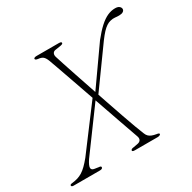

<svg xmlns="http://www.w3.org/2000/svg" viewBox="-173 -869 1028 1027"><g transform="rotate(-30 340.5 -355.5)"><path d="M324.5 -362.5 332.5 -344.5 140 -82.5Q120 -52.5 120.2 -38.5Q120.5 -24.5 139.5 -22L162.5 -18.5Q170.5 -18 173.8 -16.2Q177 -14.5 177 -10.5Q177 -5.5 172.5 -2.8Q168 0 160 0H-3.5Q-9.5 0 -12.8 -2.2Q-16 -4.5 -16 -7.5Q-16 -11.5 -13 -13.2Q-10 -15 -2 -16Q17 -18 32.5 -22.8Q48 -27.5 62.5 -36.5Q77 -45.5 92.2 -60.5Q107.5 -75.5 125.5 -97.5ZM259 -644Q263.5 -629 275 -594Q286.5 -559 302.5 -511.2Q318.5 -463.5 337 -409Q355.5 -354.5 374.2 -299.2Q393 -244 410 -195.2Q427 -146.5 440.5 -109.8Q454 -73 461.5 -55.5Q466 -43.5 473.2 -36Q480.5 -28.5 491.8 -24Q503 -19.5 518.5 -17Q535 -15 535 -9Q535 -5.5 529.5 -2.8Q524 0 516 0H376.5Q367.5 0 363.8 -1.8Q360 -3.5 360 -7Q360.5 -11 364.5 -13.8Q368.5 -16.5 378 -17.5L405 -22.5Q418.5 -25 424 -34.2Q429.5 -43.5 424 -58.5Q419 -73 406.8 -107.2Q394.5 -141.5 378 -189Q361.5 -236.5 342.5 -291Q323.5 -345.5 304.5 -400.2Q285.5 -455 268.2 -504Q251 -553 238 -589.8Q225 -626.5 218.5 -644Q210.5 -664 201 -672Q191.5 -680 172 -682Q162.5 -683 158.5 -685.8Q154.5 -688.5 154.5 -692Q155 -696 160 -698Q165 -700 172 -700H309.5Q318.5 -700 322.2 -698Q326 -696 325.5 -692Q325.5 -688.5 321 -686.2Q316.5 -684 308 -682.5L275.5 -677.5Q264 -675.5 259.5 -666.2Q255 -657 259 -644ZM350.5 -349 340.5 -365 508.5 -603.5Q540 -643 566 -666.5Q592 -690 615.5 -700.5Q639 -711 662.5 -711Q680 -711 688.5 -703.8Q697 -696.5 697 -687.5Q697 -678 688 -672.2Q679 -666.5 663.5 -666.5Q650 -666.5 637.8 -668Q625.5 -669.5 609 -665.5Q596.5 -662.5 584 -654.2Q571.5 -646 557.5 -631Q543.5 -616 526 -592.5Z"/></g></svg>

Font: Fraunces Thin
Style: Italic
Weight: 250
Italic angle: -16°
Version: Version 1.000;[b76b70a41]